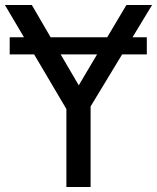

<svg xmlns="http://www.w3.org/2000/svg" viewBox="-25 -747 628 767"><path d="M480 -727.1 403.3 -598.1H177.2L102.1 -727.1H-5.4L70.8 -598.1H13.7V-529.8H111.3L240.2 -311.5V0H336.9V-321.8L462.9 -529.8H561.5V-598.1H504.4L582.5 -727.1ZM217.3 -529.8H362.8L289.6 -406.2Z"/></svg>

Font: SG Kara SemiBold
Style: Regular
Weight: 400
Designer: Damoon Khanjanzadeh
Version: Version 1.000